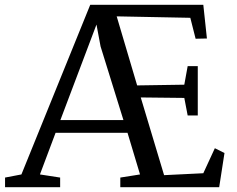

<svg xmlns="http://www.w3.org/2000/svg" viewBox="-20 -778 987 798"><path d="M69 -53 355 -758H825L840 -618L793 -617L771 -704L465 -710L550 -423L746 -426L760 -503H802V-298H760L746 -371L565 -373L662 -50L825 -58L873 -162L913 -142L891 0H480V-40L562 -53L510 -226H211L146 -53L230 -40V0H1V-40ZM398 -585 381 -676 231 -279H493Z"/></svg>

Font: Martel
Style: Regular
Weight: 400
Designer: Dan Reynolds
Foundry: Dan Reynolds
Version: Version 1.001; ttfautohint (v1.1) -l 5 -r 5 -G 72 -x 0 -D la